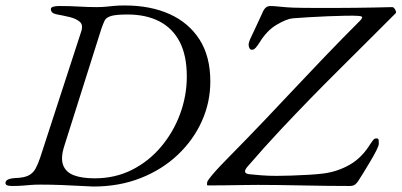

<svg xmlns="http://www.w3.org/2000/svg" viewBox="-24 -675 1468 702"><path d="M317 7Q308 7 275.5 5Q243 3 202 1.5Q161 0 124 0Q106 0 91.5 1Q77 2 61 3.5Q45 5 20 5Q8 5 2 2.5Q-4 0 -4 -6Q-4 -22 32 -24Q64 -25 80.5 -33.5Q97 -42 106 -58.5Q115 -75 123 -99L273 -560Q281 -584 267.5 -595.5Q254 -607 231 -612.5Q208 -618 186 -622Q171 -625 166.5 -630Q162 -635 162 -642Q162 -648 171 -650.5Q180 -653 192 -653Q232 -653 265 -651Q298 -649 329 -649Q349 -649 363.5 -650.5Q378 -652 393.5 -653.5Q409 -655 432 -655Q526 -655 596 -623.5Q666 -592 705.5 -530.5Q745 -469 745 -377Q745 -301 714 -232Q683 -163 626 -109Q569 -55 490.5 -24Q412 7 317 7ZM322 -23Q397 -23 458.5 -54Q520 -85 565 -138.5Q610 -192 634.5 -258.5Q659 -325 659 -395Q659 -472 633 -522Q607 -572 558.5 -597Q510 -622 442 -622Q400 -622 382 -616.5Q364 -611 358.5 -599.5Q353 -588 347 -571L211 -141Q197 -97 207 -71Q217 -45 246.5 -34Q276 -23 322 -23ZM1254 5Q1218 5 1173 4.5Q1128 4 1081.5 3Q1035 2 992.5 1.5Q950 1 919 1Q903 1 869.5 1.5Q836 2 799.5 2.5Q763 3 736 3Q732 3 733 -4Q734 -11 734 -11Q736 -16 749.5 -32.5Q763 -49 782 -69Q801 -89 816 -104Q885 -174 942.5 -234.5Q1000 -295 1054.5 -353Q1109 -411 1167 -471.5Q1225 -532 1294 -601Q1298 -605 1300 -610.5Q1302 -616 1285 -617Q1269 -618 1239 -617.5Q1209 -617 1173.5 -615.5Q1138 -614 1104.5 -612Q1071 -610 1046 -608Q1024 -606 987.5 -584.5Q951 -563 924 -518Q917 -507 910.5 -500Q904 -493 897 -493Q891 -493 888 -499Q885 -505 885 -512Q885 -515 887 -522Q889 -529 893 -537Q902 -557 915 -584Q928 -611 935 -627Q940 -640 947 -646.5Q954 -653 965 -653Q977 -653 1000.5 -650.5Q1024 -648 1049 -647Q1085 -646 1130.5 -646Q1176 -646 1207 -646Q1246 -646 1279 -646.5Q1312 -647 1344 -647.5Q1376 -648 1410 -649Q1416 -649 1421 -639.5Q1426 -630 1423 -627L1346 -550Q1276 -480 1218.5 -423Q1161 -366 1108.5 -312Q1056 -258 1001 -199.5Q946 -141 882 -67Q859 -41 888 -38Q908 -36 932 -34Q956 -32 987 -32Q1008 -32 1040.5 -33Q1073 -34 1106 -36Q1139 -38 1161 -41Q1212 -48 1256 -73.5Q1300 -99 1331 -150Q1335 -156 1340 -162.5Q1345 -169 1352 -169Q1360 -169 1360.5 -163Q1361 -157 1361 -150Q1361 -142 1351.5 -123.5Q1342 -105 1328.5 -82.5Q1315 -60 1303 -40.5Q1291 -21 1285 -12Q1281 -6 1274.5 -0.5Q1268 5 1254 5Z"/></svg>

Font: EB Garamond
Style: Italic
Weight: 400
Italic angle: -17.2°
Designer: Georg Duffner and Octavio Pardo
Foundry: Georg Duffner
Version: Version 1.001